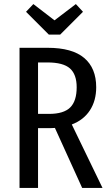

<svg xmlns="http://www.w3.org/2000/svg" viewBox="-20 -924 542 944"><path d="M384 0 250 -295Q243 -294 229 -294H167V0H76V-689H214Q335 -689 394 -639Q453 -589 453 -495Q453 -429 422 -381.5Q391 -334 333 -312L484 0ZM357 -495Q357 -558 324 -587.5Q291 -617 213 -617H167V-364H221Q293 -364 325 -395.5Q357 -427 357 -495ZM388 -866 276 -754H220L108 -866L144 -904L248 -824L353 -904Z"/></svg>

Font: Fira Sans Compressed
Style: Regular
Weight: 400
Width: 1
Designer: bBox Type GmbH & Carrois Corporate GbR & Edenspiekermann AG
Foundry: bBox Type GmbH & Carrois Corporate GbR & Edenspiekermann AG
Version: Version 4.301